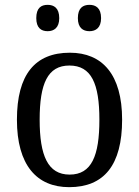

<svg xmlns="http://www.w3.org/2000/svg" viewBox="-20 -764 576 794"><path d="M350 -635C376 -635 398 -649 398 -689C398 -731 376 -744 350 -744C323 -744 302 -731 302 -689C302 -649 323 -635 350 -635ZM177 -635C203 -635 225 -649 225 -689C225 -731 203 -744 177 -744C150 -744 130 -731 130 -689C130 -649 150 -635 177 -635ZM266 10C410 10 485 -81 485 -269C485 -456 403 -546 269 -546C125 -546 50 -456 50 -269C50 -81 132 10 266 10ZM268 -42C178 -42 144 -120 144 -269C144 -418 177 -493 267 -493C358 -493 391 -418 391 -269C391 -120 359 -42 268 -42Z"/></svg>

Font: Noto Serif Thai SemiCondensed
Style: Regular
Weight: 400
Width: 4
Designer: Monotype Design Team
Foundry: Monotype Imaging Inc.
Version: Version 2.002